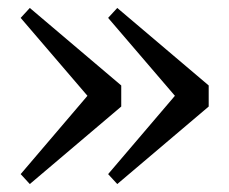

<svg xmlns="http://www.w3.org/2000/svg" viewBox="-20 -518 575 483"><path d="M285 -303 55 -498 32 -473 200 -277 32 -80 55 -55 285 -250ZM275 -498 252 -473 420 -277 252 -80 275 -55 505 -250V-303Z"/></svg>

Font: Noto Serif CJK JP Medium
Style: Regular
Weight: 500
Designer: Ryoko NISHIZUKA 西塚涼子 (kana & ideographs); Frank Grießhammer (Latin, Greek & Cyrillic); Wenlong ZHANG 张文龙 (bopomofo); San
Foundry: Adobe Systems Incorporated
Version: Version 1.000;PS 1;hotconv 16.6.53;makeotf.lib2.5.65590